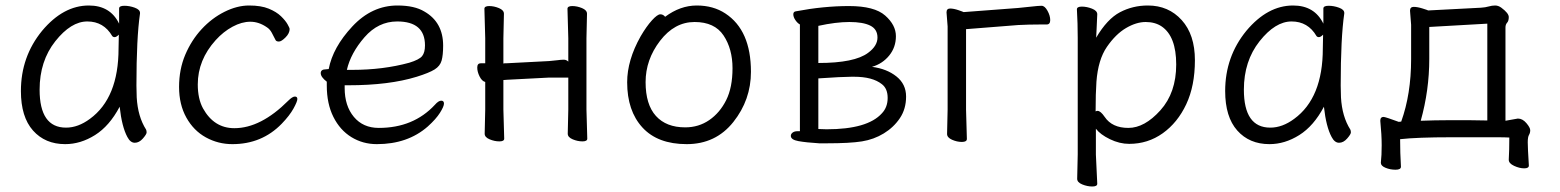

<svg xmlns="http://www.w3.org/2000/svg" viewBox="-20 -506 5672 698"><path d="M124 -180Q124 -42 220 -42Q264 -42 307 -74Q411 -150 411 -330Q411 -355 412 -380Q403 -371 397 -371Q391 -371 388 -375Q357 -428 297.5 -428Q238 -428 181 -356Q124 -284 124 -180ZM489 -457Q476 -368 476 -195Q476 -179 477 -152Q481 -82 511 -35Q513 -31 513 -24.5Q513 -18 499.5 -2.5Q486 13 470 13Q454 13 443 -8Q423 -45 415 -118Q378 -48 325.5 -15Q273 18 217 18Q144 18 100 -31.5Q56 -81 56 -175Q56 -300 133 -394Q210 -486 303 -486Q381 -486 413 -420V-475Q413 -485 432 -485Q451 -485 470 -478Q489 -471 489 -459Z M1004 -56Q932 18 825 18Q773 18 728.5 -6.5Q684 -31 657.5 -78.5Q631 -126 631 -190Q631 -254 653.5 -307Q676 -360 713 -400Q750 -440 796 -463Q842 -486 885.5 -486Q929 -486 957 -474.5Q985 -463 1001.5 -447Q1018 -431 1025.5 -417.5Q1033 -404 1033 -401Q1033 -385 1018 -370Q1003 -355 994 -355Q985 -355 982 -360Q975 -374 968 -387Q961 -400 950 -407Q921 -427 890 -427Q859 -427 825.5 -409Q792 -391 764 -360Q699 -288 699 -199Q699 -147 718 -112Q758 -40 832 -40Q928 -40 1028 -140Q1043 -155 1052 -155Q1061 -155 1061 -146Q1061 -137 1047 -111.5Q1033 -86 1004 -56Z M1261 -252Q1373 -252 1468 -278Q1504 -289 1514.5 -302Q1525 -315 1525 -341Q1525 -428 1424 -428Q1355 -428 1305 -370.5Q1255 -313 1241 -252ZM1165 -254 1175 -255Q1190 -334 1261 -410Q1332 -486 1425 -486Q1487 -486 1523 -464Q1591 -425 1591 -340Q1591 -306 1585.5 -286Q1580 -266 1560 -253.5Q1540 -241 1495 -227Q1395 -196 1246 -196H1233V-186Q1233 -121 1266.5 -81Q1300 -41 1357 -41Q1483 -41 1561 -125Q1574 -140 1584 -140Q1594 -140 1594 -129.5Q1594 -119 1579.5 -96Q1565 -73 1535 -46Q1462 18 1350 18Q1299 18 1257.5 -7.5Q1216 -33 1192 -81Q1168 -129 1168 -195V-209Q1146 -226 1146 -240Q1146 -254 1165 -254Z M2044 -20 2046 -108V-224H1977L1823 -216L1810 -215V-108L1813 -2Q1813 8 1795.5 8Q1778 8 1760 0.5Q1742 -7 1742 -20L1744 -108V-208Q1732 -211 1723.5 -228Q1715 -245 1715 -260.5Q1715 -276 1728 -276H1744V-367L1741 -474Q1741 -484 1758.5 -484Q1776 -484 1794 -476.5Q1812 -469 1812 -456L1810 -367V-275Q1813 -276 1817 -276H1822L1976 -284Q1991 -285 2005.5 -287Q2020 -289 2029.5 -289Q2039 -289 2046 -282V-367L2043 -474Q2043 -484 2060.5 -484Q2078 -484 2096 -476.5Q2114 -469 2114 -456L2112 -367V-108L2115 -2Q2115 8 2097.5 8Q2080 8 2062 0.5Q2044 -7 2044 -20Z M2471 -43Q2520 -43 2558.5 -69.5Q2597 -96 2620 -142Q2643 -188 2643 -258Q2643 -328 2610.5 -377Q2578 -426 2505 -426Q2432 -426 2379.5 -357.5Q2327 -289 2327 -207.5Q2327 -126 2364.5 -84.5Q2402 -43 2471 -43ZM2398 -445Q2453 -486 2513 -486Q2573 -486 2617 -457Q2710 -396 2710 -245Q2710 -143 2646 -62.5Q2582 18 2476.5 18Q2371 18 2315.5 -42.5Q2260 -103 2260 -207Q2260 -287 2309 -374Q2330 -410 2350 -432Q2370 -454 2380.5 -454Q2391 -454 2398 -445Z M2955 -37 2985 -36Q3134 -36 3186 -94Q3207 -116 3207 -150Q3207 -184 3186 -200Q3152 -227 3085 -227H3075Q3042 -227 2955 -221ZM2955 -412V-277Q3087 -277 3136 -314Q3170 -339 3170 -369.5Q3170 -400 3143.5 -413Q3117 -426 3068 -426Q3019 -426 2955 -412ZM2958 15Q2910 12 2882.5 7Q2855 2 2855 -12Q2855 -19 2861.5 -24Q2868 -29 2879 -29H2888V-417Q2879 -422 2871.5 -433Q2864 -444 2864 -454Q2864 -464 2874 -465Q2974 -484 3066.5 -484Q3159 -484 3198 -449.5Q3237 -415 3237 -374.5Q3237 -334 3212.5 -304Q3188 -274 3150 -263Q3204 -256 3239 -228Q3274 -200 3274 -155Q3274 -110 3251.5 -76.5Q3229 -43 3193 -21Q3157 1 3113.5 8Q3070 15 2986 15Z M3423 -19 3425 -108V-410L3421 -461Q3421 -475 3434 -475Q3447 -475 3464.5 -469Q3482 -463 3483 -462L3681 -477Q3704 -479 3729.5 -482Q3755 -485 3766.5 -485Q3778 -485 3788 -467Q3798 -449 3798 -433Q3798 -417 3785 -417H3762Q3720 -417 3682 -415L3492 -400V-107L3495 -1Q3495 10 3477 10Q3459 10 3441 2Q3423 -6 3423 -19Z M3963 -101Q3967 -103 3970 -103Q3981 -103 3996 -81Q4023 -41 4082 -41Q4141 -41 4198.5 -105Q4256 -169 4256 -271.5Q4256 -374 4203 -410Q4179 -426 4145 -426Q4111 -426 4073.5 -404Q4036 -382 4004 -335.5Q3972 -289 3966 -209Q3963 -167 3963 -101ZM3896 144 3898 55V-368Q3898 -421 3895 -472Q3895 -482 3913 -482Q3931 -482 3950 -474.5Q3969 -467 3969 -454Q3969 -448 3968 -432Q3967 -416 3966.5 -398.5Q3966 -381 3965 -369Q4005 -437 4051.5 -461.5Q4098 -486 4153 -486Q4228 -486 4276 -433Q4324 -380 4324 -287Q4324 -194 4292.5 -127Q4261 -60 4207 -21.5Q4153 17 4085 17Q4050 17 4015 0Q3980 -17 3964 -38V56L3969 162Q3969 172 3951 172Q3933 172 3914.5 164.5Q3896 157 3896 144Z M4502 -180Q4502 -42 4598 -42Q4642 -42 4685 -74Q4789 -150 4789 -330Q4789 -355 4790 -380Q4781 -371 4775 -371Q4769 -371 4766 -375Q4735 -428 4675.5 -428Q4616 -428 4559 -356Q4502 -284 4502 -180ZM4867 -457Q4854 -368 4854 -195Q4854 -179 4855 -152Q4859 -82 4889 -35Q4891 -31 4891 -24.5Q4891 -18 4877.5 -2.5Q4864 13 4848 13Q4832 13 4821 -8Q4801 -45 4793 -118Q4756 -48 4703.5 -15Q4651 18 4595 18Q4522 18 4478 -31.5Q4434 -81 4434 -175Q4434 -300 4511 -394Q4588 -486 4681 -486Q4759 -486 4791 -420V-475Q4791 -485 4810 -485Q4829 -485 4848 -478Q4867 -471 4867 -459Z M5145 -67Q5199 -69 5245 -69H5323Q5356 -69 5387 -68V-420L5176 -408V-292Q5176 -178 5145 -67ZM5010 -81Q5019 -80 5065 -63L5074 -64Q5110 -164 5110 -291V-416L5106 -467Q5106 -481 5119.5 -481Q5133 -481 5152 -475Q5171 -469 5172 -468L5364 -478Q5380 -479 5392 -482.5Q5404 -486 5415.5 -486Q5427 -486 5438 -478Q5465 -458 5465 -444Q5465 -430 5459 -423.5Q5453 -417 5453 -406V-67L5498 -75Q5515 -75 5529 -58.5Q5543 -42 5543 -32.5Q5543 -23 5538.5 -15.5Q5534 -8 5534 11.5Q5534 31 5538 95V96Q5538 106 5521 106Q5504 106 5484.5 97Q5465 88 5465 75V74Q5467 40 5467 -6Q5449 -7 5423 -7H5256Q5132 -7 5070 0Q5070 49 5073 100Q5073 111 5053.5 111Q5034 111 5017 104Q5000 97 5000 86V85Q5003 60 5003 22Q5003 -16 4998 -66V-68Q4998 -81 5010 -81Z"/></svg>

Font: LXGW WenKai
Style: Regular
Weight: 400
Designer: LXGW / Fontworks Inc.
Foundry: LXGW / Fontworks Inc.
Version: Version 1.520; June 14, 2025